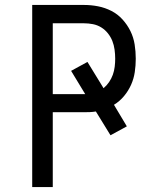

<svg xmlns="http://www.w3.org/2000/svg" viewBox="-20 -755 640 775"><path d="M110 0V-735H319Q348 -735 376 -729.5Q404 -724 429.5 -711Q455 -698 474.5 -676.5Q494 -655 506.5 -629.5Q519 -604 523.5 -575.5Q528 -547 528 -518Q528 -491 524 -464Q520 -437 509 -412.5Q498 -388 480.5 -367Q463 -346 440 -332L492 -245L426 -209L367 -305Q355 -303 343 -302.5Q331 -302 319 -302H193V0ZM319 -375Q320 -375 321.5 -375Q323 -375 324 -375L267 -469L333 -505L398 -399Q411 -410 420.5 -424Q430 -438 435.5 -453.5Q441 -469 443 -485.5Q445 -502 445 -518Q445 -536 442.5 -554.5Q440 -573 433.5 -589.5Q427 -606 415.5 -620.5Q404 -635 388.5 -644.5Q373 -654 355 -657.5Q337 -661 319 -661H193V-375Z"/></svg>

Font: Zed Mono Extended
Style: Regular
Weight: 400
Width: 7
Monospace: yes
Designer: Belleve Invis
Foundry: Belleve Invis
Version: Version 1.0.0; ttfautohint (v1.8.4)